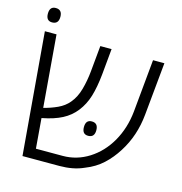

<svg xmlns="http://www.w3.org/2000/svg" viewBox="-111 -856 906 957"><g transform="rotate(15 342.5 -378.0)"><path d="M90.3 0 37.1 -629.9H97.2L127.9 -258.8Q165.5 -268.1 199.2 -283.7Q232.9 -299.3 254.4 -325.2Q280.8 -356.4 293.2 -401.4Q305.7 -446.3 310.5 -496.1L323.2 -629.9H381.3L368.7 -496.1Q361.8 -427.7 347.4 -380.6Q333 -333.5 304.7 -297.4Q277.3 -262.2 236.6 -241Q195.8 -219.7 135.3 -208Q134.8 -208 134 -207.8Q133.3 -207.5 132.8 -207.5L145.5 -52.7H283.7Q356 -52.7 418.2 -92Q480.5 -131.3 520.5 -200.7Q560.5 -271 569.3 -357.9L595.2 -629.9H653.8L627.4 -357.4Q616.7 -246.1 561 -158.7Q532.7 -113.3 495.6 -79.1Q458.5 -44.9 407.2 -24.9Q378.4 -11.7 346.9 -5.9Q315.4 0 281.2 0ZM379.9 -182.1Q348.6 -182.1 348.6 -219.2Q348.6 -256.3 379.9 -256.3Q412.6 -256.3 412.6 -219.2Q412.6 -182.1 379.9 -182.1ZM60.1 -681.6Q28.8 -681.6 28.8 -718.8Q28.8 -755.9 60.1 -755.9Q93.3 -755.9 93.3 -718.8Q93.3 -681.6 60.1 -681.6Z"/></g></svg>

Font: Open Sans Light
Style: Regular
Weight: 300
Designer: Monotype Design Team
Foundry: Monotype Imaging Inc.
Version: Version 3.000; ttfautohint (v1.8.4)